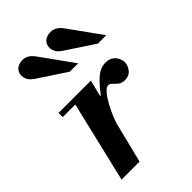

<svg xmlns="http://www.w3.org/2000/svg" viewBox="-224 -850 942 942"><g transform="rotate(-45 246.5 -379.5)"><path d="M45 0 152 -450H282L170 0ZM58 -421V-450H270V-421ZM214 -179 258 -365H266Q301 -412 331 -437Q361 -462 395 -462Q419 -462 434 -451.5Q449 -441 456.5 -425.5Q464 -410 464 -396Q464 -374 448 -353.5Q432 -333 402 -333Q381 -333 368 -343.5Q355 -354 346 -364Q337 -374 326 -374Q313 -374 296.5 -355Q280 -336 263.5 -306Q247 -276 233.5 -242.5Q220 -209 214 -179ZM435 -554 291 -649Q265 -666 258.5 -681Q252 -696 252 -706Q252 -732 269 -745.5Q286 -759 310 -759Q328 -759 343.5 -750Q359 -741 376 -717L493 -554ZM240 -554 96 -649Q71 -666 64.5 -681Q58 -696 58 -706Q58 -732 74.5 -745.5Q91 -759 116 -759Q134 -759 149 -750Q164 -741 181 -717L298 -554Z"/></g></svg>

Font: Libre Bodoni SemiBold
Style: Italic
Weight: 600
Italic angle: -13°
Version: Version 2.003